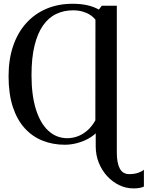

<svg xmlns="http://www.w3.org/2000/svg" viewBox="-20 -774 801 1042"><path d="M704.5 248.5Q664 248.5 627 230.8Q590 213 561.2 181.5Q532.5 150 516 108.8Q499.5 67.5 499.5 20.5V-50.5Q482 -33.5 455 -19.2Q428 -5 396 3.2Q364 11.5 331.5 11.5Q266.5 11.5 210.8 -10.8Q155 -33 113.8 -78.5Q72.5 -124 49.5 -194.2Q26.5 -264.5 26.5 -360.5Q26.5 -451 51 -523.5Q75.5 -596 121.2 -647.2Q167 -698.5 231 -726Q295 -753.5 373.5 -753.5Q419 -753.5 454.2 -745.5Q489.5 -737.5 516.5 -722L532.5 -743H614V54.5Q614 110 630 140.5Q646 171 682 171Q709 171 730 163.8Q751 156.5 761 147V238.5Q752.5 242.5 739.5 245.5Q726.5 248.5 704.5 248.5ZM345.5 -24Q373.5 -24 401 -34Q428.5 -44 453.5 -65.5Q478.5 -87 497.5 -121L498 -667Q486.5 -682 468.5 -693.5Q450.5 -705 427.2 -711.5Q404 -718 376.5 -718Q326.5 -718 285 -698.2Q243.5 -678.5 213.8 -636.2Q184 -594 167.5 -527Q151 -460 151 -366Q151 -257 175 -180.5Q199 -104 242.8 -64Q286.5 -24 345.5 -24Z"/></svg>

Font: Merriweather 96pt Medium
Style: Regular
Weight: 500
Version: Version 2.100